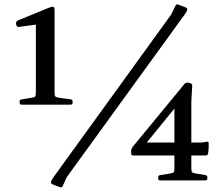

<svg xmlns="http://www.w3.org/2000/svg" viewBox="-20 -810 1007 862"><path d="M297 -364Q306 -363 306 -353V-349Q306 -340 296 -340H77Q68 -340 68 -350V-354Q68 -363 78 -364L121 -371Q135 -373 138 -377Q141 -381 141 -395V-727L181 -705L64 -689Q56 -688 53 -698L52 -705Q51 -713 60 -718L201 -776Q215 -781 220 -779Q225 -777 225 -764V-394Q225 -381 228.5 -377Q232 -373 246 -371ZM768 -785Q772 -793 781 -789L808 -779Q817 -776 819.5 -772.5Q822 -769 819.5 -762.5Q817 -756 807 -742L280 -15L261 26Q257 34 248 30L221 20Q213 16 210 13Q207 10 210 3Q213 -4 222 -17L748 -744ZM699 0Q690 0 690 -10V-14Q690 -23 700 -24L743 -31Q757 -33 760 -37Q763 -41 763 -55V-352L800 -368L620 -147L607 -170H885L903 -173Q913 -175 915 -173.5Q917 -172 917 -162Q917 -153 916.5 -142Q916 -131 914 -121Q913 -112 903 -112H578Q569 -112 569 -122V-133Q569 -141 575 -150L809 -434Q815 -440 825 -439L835 -436Q844 -433 843 -424L841 -389Q840 -377 839.5 -366.5Q839 -356 839 -343V-54Q839 -41 842.5 -37Q846 -33 860 -31L902 -24Q911 -23 911 -13V-9Q911 0 901 0Z"/></svg>

Font: Hahmlet
Style: Regular
Weight: 400
Designer: Minjoo Ham & Mark Frömberg
Foundry: hypertype
Version: Version 1.002